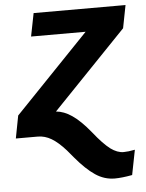

<svg xmlns="http://www.w3.org/2000/svg" viewBox="-70 -571 624 822"><g transform="rotate(-5 242.0 -160.0)"><path d="M164.1 -100.1Q198.2 -97.2 231.9 -74.2Q268.1 -49.8 310.5 2.4Q351.1 53.7 381.8 77.1Q410.6 98.1 437.5 98.1Q457 98.1 486.3 92.3L465.3 199.2Q420.9 207.5 390.1 207.5Q345.7 207.5 306.9 181.4Q268.1 155.3 224.6 103.5L196.3 69.8Q163.6 33.2 135.5 16.6Q107.4 0 77.1 0H-17.1L1.5 -97.2L320.3 -429.2H85.9L105.5 -528.3H500.5L481.4 -430.2Z"/></g></svg>

Font: Arimo
Style: Bold Italic
Weight: 700
Italic angle: -12°
Designer: Steve Matteson
Foundry: Monotype Imaging Inc.
Version: Version 1.33